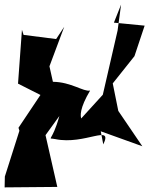

<svg xmlns="http://www.w3.org/2000/svg" viewBox="-28 -591 649 831"><path d="M404 -44 324 -53 588 42 484 -111 460 -230 554 -348 598 -480 465 -493 496 -571 481 -459 417 -181 314 -68C370 -63 271 -46 362 -199C333 -193 281 -236 201 -237L186 -304L250 -475L215 -422L74 -440L67 -462L50 -229L147 -180L52 -38L56 -25L-7 173L-8 220L220 218L169 -6L229 -89C196 30 173 3 211 11C339 38 463 -57 419 34Z"/></svg>

Font: Asimov Silicon
Style: Regular
Weight: 400
Designer: Google
Version: Version 2.000980; 2014